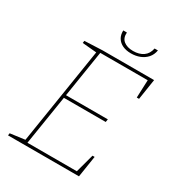

<svg xmlns="http://www.w3.org/2000/svg" viewBox="-198 -975 1014 1099"><g transform="rotate(30 308.5 -425.0)"><path d="M499 -141H513L491 0H22L24 -15L129 -29L120 -21L223 -671L229 -663L128 -672L130 -687L247 -692H588L567 -556H552L557 -680L564 -673H236L244 -678L193 -356L188 -365H471L468 -346H185L193 -355L139 -16L133 -19H473L464 -12ZM396 -758Q364 -758 340.5 -769Q317 -780 304.5 -800.5Q292 -821 293 -850H317Q314 -813 337 -794.5Q360 -776 400 -776Q440 -776 466.5 -794.5Q493 -813 500 -850H522Q517 -820 499 -799.5Q481 -779 454.5 -768.5Q428 -758 396 -758Z"/></g></svg>

Font: Bitter Thin
Style: Italic
Weight: 100
Italic angle: -9°
Designer: Sol Matas, and Bitter project Authors
Foundry: Sol Matas
Version: Version 2.002